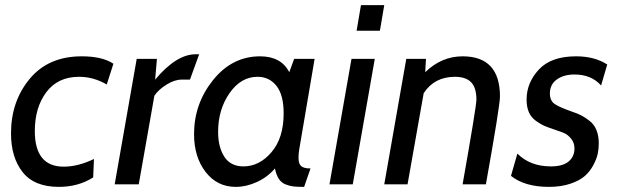

<svg xmlns="http://www.w3.org/2000/svg" viewBox="-20 -720 2415 750"><path d="M210 10Q114 10 68.5 -47.5Q23 -105 23 -199Q23 -324 96 -412Q169 -500 299 -500Q380 -500 423 -471L397 -390Q345 -420 289 -420Q206 -420 161 -360Q116 -300 116 -208Q116 -69 229 -69Q285 -69 347 -99L344 -27Q286 10 210 10Z M758 -508 722 -409H689Q662 -409 630.5 -389.5Q599 -370 583 -346L522 0H428L514 -490H593L586 -409Q669 -508 744 -508Z M1209 -490 1150 -143Q1146 -122 1146 -104Q1146 -80 1156.5 -71Q1167 -62 1193 -62L1168 10Q1142 10 1127.5 8.5Q1113 7 1096 0.5Q1079 -6 1069 -21.5Q1059 -37 1054 -62Q1025 -28 983.5 -9Q942 10 901 10Q828 10 783 -48.5Q738 -107 738 -196Q738 -315 812.5 -407.5Q887 -500 996 -500Q1078 -500 1110 -438L1129 -490ZM986 -420Q921 -420 876.5 -356Q832 -292 832 -205Q832 -145 856.5 -107.5Q881 -70 931 -70Q993 -70 1040.5 -125.5Q1088 -181 1088 -277Q1088 -349 1060 -384.5Q1032 -420 986 -420Z M1464 -600H1373L1390 -700H1481ZM1358 0H1267L1353 -490H1444Z M1878 0H1787Q1841 -305 1841 -331Q1841 -377 1820.5 -398.5Q1800 -420 1757 -420Q1677 -420 1635 -356L1572 0H1481L1567 -490H1644L1641 -438Q1705 -500 1787 -500Q1933 -500 1933 -343Q1933 -307 1878 0Z M2124 10Q2030 10 1976 -33L2001 -120Q2051 -70 2132 -70Q2178 -70 2201 -89Q2224 -108 2224 -140Q2224 -162 2211.5 -177.5Q2199 -193 2186 -199Q2173 -205 2151 -212Q2124 -221 2108.5 -227.5Q2093 -234 2074 -247.5Q2055 -261 2046 -281.5Q2037 -302 2037 -331Q2037 -397 2085 -448.5Q2133 -500 2230 -500Q2303 -500 2352 -468L2328 -386Q2290 -429 2224 -429Q2182 -429 2155 -409.5Q2128 -390 2128 -355Q2128 -327 2146.5 -314Q2165 -301 2217 -283Q2238 -276 2252 -268.5Q2266 -261 2283.5 -247.5Q2301 -234 2310 -211.5Q2319 -189 2319 -160Q2319 -140 2315 -120Q2311 -100 2298 -75.5Q2285 -51 2265 -33Q2245 -15 2208.5 -2.5Q2172 10 2124 10Z"/></svg>

Font: Cabin
Style: Italic
Weight: 400
Designer: Pablo Impallari
Foundry: Pablo Impallari. www.impallari.com Igino Marini. www.ikern.com
Version: Version 1.005